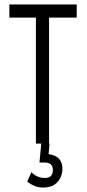

<svg xmlns="http://www.w3.org/2000/svg" viewBox="-20 -644 390 861"><path d="M141 0V-565H22V-624H324V-565H200V0ZM173 197Q135 197 102 170L121 128Q145 154 182 154Q217 154 217 118Q217 85 181 85H157L165 0H202L198 47Q231 52 245.5 69Q260 86 260 112Q260 146 238.5 171.5Q217 197 173 197Z"/></svg>

Font: Inconsolata ExtraCondensed
Style: Regular
Weight: 400
Width: 2
Monospace: yes
Designer: Raph Levien, Cyreal, Brenton Simpson
Foundry: Raph Levien, Cyreal, Google
Version: Version 3.000; ttfautohint (v1.8.2.53-6de2)